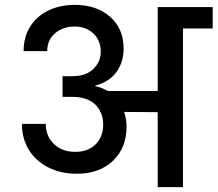

<svg xmlns="http://www.w3.org/2000/svg" viewBox="-20 -769 894 789"><path d="M854 -740V-652H732V0H628V-308L490 -309Q500 -280 500 -248Q500 -161 444 -108Q388 -55 296 -55Q230 -55 178.5 -81Q127 -107 98.5 -153.5Q70 -200 70 -260H168Q168 -210 201.5 -177.5Q235 -145 289 -145Q342 -145 373 -176Q404 -207 404 -258Q404 -287 393 -309H391V-314Q359 -371 278 -371H237V-456H278Q333 -456 363.5 -485.5Q394 -515 394 -556Q394 -603 363.5 -631.5Q333 -660 287 -660Q239 -660 206.5 -632.5Q174 -605 174 -559H77Q77 -616 103.5 -659Q130 -702 178 -725.5Q226 -749 287 -749Q377 -749 432.5 -700Q488 -651 488 -570Q488 -513 458 -472.5Q428 -432 371 -417V-415Q399 -409 423 -395H628V-740Z"/></svg>

Font: MSTAGE Medium
Style: Regular
Weight: 500
Designer: Ninad Kale (Devanagari), Jonny Pinhorn (Latin)
Foundry: Indian Type Foundry
Version: 4.004